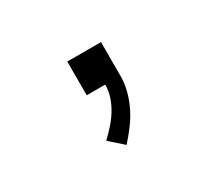

<svg xmlns="http://www.w3.org/2000/svg" viewBox="-74 -287 748 656"><g transform="rotate(-30 300.0 41.0)"><path d="M267 215 214 168Q232 151 248.5 132.5Q265 114 278 93Q291 72 299 48.5Q307 25 307 0H234V-133H367V0Q367 30 359 60Q351 90 337.5 117Q324 144 305.5 168.5Q287 193 267 215Z"/></g></svg>

Font: Nova
Style: Regular
Weight: 400
Monospace: yes
Designer: Belleve Invis
Foundry: Belleve Invis
Version: Version 24.1.4; ttfautohint (v1.8.4)